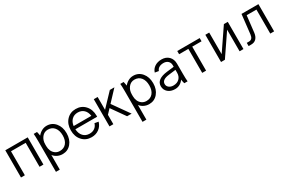

<svg xmlns="http://www.w3.org/2000/svg" viewBox="115 -1683 4542 3056"><g transform="rotate(-30 2386.0 -155.0)"><path d="M60.1 -500H472.2V0H400.9V-440.9H130.9V0H60.1Z M657.7 -68.8V200.2H586.9V-359.9Q586.9 -455.1 582 -500H643.1Q652.3 -465.3 657.7 -424.8Q688.5 -463.4 731.2 -486.6Q773.9 -509.8 822.8 -509.8Q919.4 -509.8 980.7 -436.8Q1042 -363.8 1042 -249Q1042 -135.3 980.7 -62.7Q919.4 9.8 822.8 9.8Q773.4 9.8 730.5 -10.5Q687.5 -30.8 657.7 -68.8ZM657.7 -264.2V-231Q657.7 -184.1 674.8 -144.8Q691.9 -105.5 727.1 -80.3Q762.2 -55.2 809.1 -55.2Q884.8 -55.2 927.7 -107.2Q970.7 -159.2 970.7 -249Q970.7 -340.3 927.5 -393.6Q884.3 -446.8 809.1 -446.8Q741.7 -446.8 699.7 -393.3Q657.7 -339.8 657.7 -264.2Z M1357.4 -509.8Q1461.9 -509.8 1527.8 -437.3Q1593.8 -364.7 1593.8 -251V-231.9H1193.4Q1197.8 -150.9 1241.9 -104Q1286.1 -57.1 1357.4 -57.1Q1413.1 -57.1 1451.4 -85Q1489.7 -112.8 1505.4 -164.1L1574.7 -151.9Q1553.7 -78.6 1495.6 -35.4Q1437.5 7.8 1357.4 7.8Q1253.4 7.8 1187.5 -64.5Q1121.6 -136.7 1121.6 -251Q1121.6 -365.2 1187.5 -437.5Q1253.4 -509.8 1357.4 -509.8ZM1357.4 -444.8Q1291 -444.8 1247.8 -403.6Q1204.6 -362.3 1195.3 -290H1520.5Q1511.2 -362.8 1467.8 -403.8Q1424.3 -444.8 1357.4 -444.8Z M1686.5 0V-500H1757.3V-264.2L1981.4 -500H2065.4L1879.4 -301.8L2093.3 0H2010.3L1832.5 -252L1757.3 -171.9V0Z M2249 -68.8V200.2H2178.2V-359.9Q2178.2 -455.1 2173.3 -500H2234.4Q2243.7 -465.3 2249 -424.8Q2279.8 -463.4 2322.5 -486.6Q2365.2 -509.8 2414.1 -509.8Q2510.7 -509.8 2572 -436.8Q2633.3 -363.8 2633.3 -249Q2633.3 -135.3 2572 -62.7Q2510.7 9.8 2414.1 9.8Q2364.7 9.8 2321.8 -10.5Q2278.8 -30.8 2249 -68.8ZM2249 -264.2V-231Q2249 -184.1 2266.1 -144.8Q2283.2 -105.5 2318.4 -80.3Q2353.5 -55.2 2400.4 -55.2Q2476.1 -55.2 2519 -107.2Q2562 -159.2 2562 -249Q2562 -340.3 2518.8 -393.6Q2475.6 -446.8 2400.4 -446.8Q2333 -446.8 2291 -393.3Q2249 -339.8 2249 -264.2Z M3122.1 0H3061Q3049.8 -40 3045.9 -75.2Q2987.3 8.8 2889.6 8.8Q2811.5 8.8 2762.2 -33.9Q2712.9 -76.7 2712.9 -144Q2712.9 -272 2916 -295.9L3045.9 -311V-340.8Q3045.9 -387.2 3014.9 -416Q2983.9 -444.8 2934.1 -444.8Q2886.2 -444.8 2853.3 -425.8Q2820.3 -406.7 2807.6 -370.1L2738.8 -381.8Q2757.3 -441.9 2809.3 -475.8Q2861.3 -509.8 2934.1 -509.8Q3017.1 -509.8 3066.9 -459.5Q3116.7 -409.2 3116.7 -326.2V-140.1Q3116.7 -49.8 3122.1 0ZM2896 -54.2Q2964.8 -54.2 3005.4 -95Q3045.9 -135.7 3045.9 -201.2V-254.9L2915 -238.8Q2783.7 -223.1 2783.7 -144Q2783.7 -105 2815.2 -79.6Q2846.7 -54.2 2896 -54.2Z M3220.7 -440.9V-500H3632.8V-440.9H3461.9V0H3390.6V-440.9Z M3736.8 -500H3807.6V-103L4077.6 -500H4148.9V0H4077.6V-397L3807.6 0H3736.8Z M4401.4 -500H4712.4V0H4641.6V-440.9H4462.4L4427.7 -138.2Q4419.9 -73.7 4385.7 -36.9Q4351.6 0 4292.5 0H4243.7V-59.1H4284.7Q4351.6 -59.1 4361.3 -145Z"/></g></svg>

Font: LT Superior
Style: Regular
Weight: 400
Designer: Daniel Lyons
Foundry: LyonsType
Version: Version 1.000